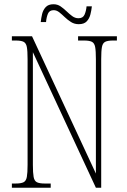

<svg xmlns="http://www.w3.org/2000/svg" viewBox="-20 -885 599 905"><path d="M36 0V-20H54Q79 -20 91 -26Q103 -32 106.5 -51Q110 -70 110 -108V-606Q110 -645 106.5 -663.5Q103 -682 91 -688Q79 -694 54 -694H36V-714H131L432 -67V-606Q432 -645 428.5 -663.5Q425 -682 413 -688Q401 -694 376 -694H348V-714H531V-694H513Q488 -694 476 -688Q464 -682 460.5 -663.5Q457 -645 457 -606V0H432L135 -639V-108Q135 -70 138.5 -51Q142 -32 154 -26Q166 -20 191 -20H219V0ZM351 -771Q331 -771 315 -781Q299 -791 285.5 -804Q272 -817 259.5 -827Q247 -837 233 -837Q213 -837 206 -820.5Q199 -804 197 -781H172Q174 -800 178.5 -819Q183 -838 195.5 -851.5Q208 -865 232 -865Q251 -865 265.5 -855Q280 -845 293.5 -832Q307 -819 320.5 -809Q334 -799 350 -799Q371 -799 378.5 -816Q386 -833 388 -855H413Q411 -836 406 -816.5Q401 -797 388.5 -784Q376 -771 351 -771Z"/></svg>

Font: Noto Serif Thai ExtraCondensed Thin
Style: Regular
Weight: 100
Width: 2
Designer: Monotype Design Team
Foundry: Monotype Imaging Inc.
Version: Version 2.001; ttfautohint (v1.8.4.7-5d5b)